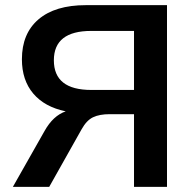

<svg xmlns="http://www.w3.org/2000/svg" viewBox="-20 -725 745 745"><path d="M30 0 153 -217Q186 -276 235 -293Q153 -310 109 -362Q65 -414 65 -495Q65 -595 129.5 -650Q194 -705 313 -705H628V0H500V-282H406Q366 -282 341 -270Q316 -258 297 -224L171 0ZM334 -376H500V-605H334Q189 -605 189 -491Q189 -376 334 -376Z"/></svg>

Font: MulishBold
Style: Bold
Weight: 700
Designer: Vernon Adams
Foundry: Vernon Adams
Version: Version 3.602; ttfautohint (v1.8.3)